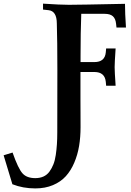

<svg xmlns="http://www.w3.org/2000/svg" viewBox="-207 -754 725 1059"><path d="M313.5 -356.9H236.8V-212.9Q236.8 -189 237.1 -136Q237.3 -83 237.3 -52.7Q237.3 2.9 229.2 51.3Q221.2 99.6 202.6 143.3Q184.1 187 156 218Q127.9 249 85 267.1Q42 285.2 -12.2 285.2Q-80.6 285.2 -138.7 262.2Q-142.6 249.5 -158.9 195.3Q-175.3 141.1 -187 102.5L-137.7 87.4Q-106.4 176.8 -82.5 202.6Q-59.1 228.5 -12.2 228.5Q13.2 228.5 33 219.5Q52.7 210.4 65.7 192.6Q78.6 174.8 87.4 152.8Q96.2 130.9 100.6 100.8Q105 70.8 106.9 42Q108.9 13.2 108.9 -23.4L109.4 -366.2Q109.4 -532.2 106.4 -625Q106 -692.9 61 -697.8L30.3 -701.2V-733.9Q125.5 -727.5 173.3 -727.5Q227.5 -727.5 482.4 -732.9Q482.4 -681.6 487.8 -602.1H435.5L433.1 -624Q430.2 -651.4 415.3 -664.6Q400.4 -677.7 370.6 -677.7H241.2Q237.3 -574.2 237.3 -445.8V-411.6H313.5Q371.6 -411.6 376.5 -465.3L378.4 -486.8H430.7Q425.3 -407.2 425.3 -383.8Q425.3 -360.8 430.7 -281.2H378.4L376.5 -302.7Q371.1 -356.9 313.5 -356.9Z"/></svg>

Font: Flanker
Style: Bold
Weight: 700
Designer: Flanker
Foundry: Flanker
Version: Version 2.021